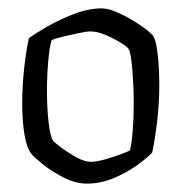

<svg xmlns="http://www.w3.org/2000/svg" viewBox="-20 -784 432 458"><path d="M187 -346Q160 -346 131 -361Q102 -376 81 -393Q60 -410 55 -417Q44 -430 38.5 -462.5Q33 -495 33 -535Q33 -581 38 -624.5Q43 -668 49 -693Q64 -704 92.5 -720.5Q121 -737 156 -750.5Q191 -764 223 -764Q240 -764 265.5 -752Q291 -740 313 -725Q335 -710 344 -700Q350 -693 353.5 -673Q357 -653 358.5 -628.5Q360 -604 360 -582Q360 -536 354.5 -491.5Q349 -447 343 -420Q331 -407 306.5 -389.5Q282 -372 251 -359Q220 -346 187 -346ZM196 -398Q210 -398 229.5 -403.5Q249 -409 266.5 -415.5Q284 -422 290 -425Q294 -440 296.5 -471Q299 -502 299 -535Q299 -580 295.5 -619.5Q292 -659 287 -667Q284 -672 268 -682Q252 -692 232 -700.5Q212 -709 196 -709Q187 -709 167.5 -705Q148 -701 129.5 -696.5Q111 -692 103 -688Q98 -672 95 -637Q92 -602 92 -569Q92 -526 96 -491.5Q100 -457 107 -448Q110 -444 126 -432Q142 -420 162 -409Q182 -398 196 -398Z"/></svg>

Font: Texturina 72pt Light
Style: Regular
Weight: 300
Designer: Guillermo Torres Carreño
Foundry: Omnibus-Type
Version: Version 1.002; ttfautohint (v1.8.3)